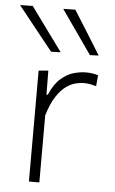

<svg xmlns="http://www.w3.org/2000/svg" viewBox="-63 -816 510 853"><g transform="rotate(5 192.0 -389.0)"><path d="M99 0Q99 -56 99 -107.8Q99 -159.5 99 -220.5V-270.5Q99 -324.5 99 -381.5Q99 -438.5 99 -494.5L142 -498.5L143 -391.5H149Q169.5 -440 198 -464.5Q226.5 -489 255.8 -497Q285 -505 308.5 -505Q324 -505 337.8 -503Q351.5 -501 364 -497L359.5 -448Q345 -452 332.8 -454.5Q320.5 -457 303 -457Q288.5 -457 268.2 -452.2Q248 -447.5 225.8 -431.8Q203.5 -416 182.5 -384.2Q161.5 -352.5 145.5 -299V-219Q145.5 -159.5 145.5 -107.8Q145.5 -56 145.5 0ZM147 -583Q121 -615.5 95.2 -647.5Q69.5 -679.5 43.8 -712Q18 -744.5 -8.5 -777.5L48 -778.5Q82.5 -731 118.2 -682Q154 -633 189.5 -584.5ZM320 -583Q297.5 -615.5 275 -647.5Q252.5 -679.5 229.8 -712Q207 -744.5 184 -777.5L238 -778.5Q268 -731 298.2 -682.5Q328.5 -634 359 -584.5Z"/></g></svg>

Font: Commissioner Thin ExtraLight
Style: Regular
Weight: 250
Version: Version 1.000